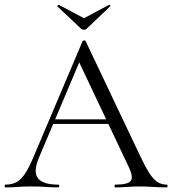

<svg xmlns="http://www.w3.org/2000/svg" viewBox="-23 -812 746 832"><path d="M194 -275 204 -295H469L476 -275ZM699 -12Q703 -12 703 -6Q703 0 699 0Q670 0 640 -2Q610 -4 582 -4Q551 -4 528 -2Q505 0 477 0Q473 0 473 -6Q473 -12 477 -12Q530 -12 543 -27.5Q556 -43 536 -86L314 -555L339 -586L145 -127Q120 -66 142 -39Q164 -12 229 -12Q234 -12 234 -6Q234 0 229 0Q199 0 174 -2Q149 -4 111 -4Q75 -4 53.5 -2Q32 0 1 0Q-3 0 -3 -6Q-3 -12 1 -12Q28 -12 48 -22.5Q68 -33 85.5 -59.5Q103 -86 124 -136L335 -634Q337 -637 342 -637Q347 -637 348 -634L584 -137Q607 -88 625 -60.5Q643 -33 660.5 -22.5Q678 -12 699 -12ZM329 -687 226 -784Q224 -786 227.5 -789Q231 -792 232 -791L341 -733L449 -791Q451 -793 454 -789.5Q457 -786 454 -784L352 -687Q348 -683 341 -683Q334 -683 329 -687Z"/></svg>

Font: Cormorant Garamond Light
Style: Regular
Weight: 400
Version: Version 4.001